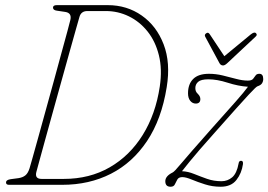

<svg xmlns="http://www.w3.org/2000/svg" viewBox="-20 -720 1046 748"><path d="M3.5 -9Q3.5 -19.5 22 -22L52 -26Q68.5 -28.5 78.8 -36.8Q89 -45 95 -64Q96.5 -69 105.5 -100.5Q114.5 -132 128 -181Q141.5 -230 157.5 -287.8Q173.5 -345.5 189.5 -403.8Q205.5 -462 219.2 -512.8Q233 -563.5 242.5 -598Q252 -632.5 254 -642Q260.5 -669.5 234.5 -673.5L201 -678.5Q186.5 -680.5 186.5 -690.5Q186.5 -700 201.5 -700H399.5Q474.5 -700 532.2 -659.5Q590 -619 617.5 -547.2Q645 -475.5 629.5 -380.5Q609.5 -255.5 553 -170.8Q496.5 -86 412 -43Q327.5 0 222.5 0H15Q3.5 0 3.5 -9ZM228.5 -23Q329 -23 407.2 -68Q485.5 -113 536 -194.2Q586.5 -275.5 602.5 -383Q612.5 -450.5 599 -504.8Q585.5 -559 554.8 -597.5Q524 -636 481.8 -656.5Q439.5 -677 392.5 -677H320.5Q296 -677 289.5 -654Q287 -646.5 277.5 -612Q268 -577.5 253.2 -525.5Q238.5 -473.5 221.8 -412.8Q205 -352 188 -291.2Q171 -230.5 156.8 -178.5Q142.5 -126.5 133 -91.8Q123.5 -57 121.5 -49.5Q115 -23 142 -23ZM926.5 -80.5Q921.5 -45 901 -18.8Q880.5 7.5 839.5 7.5Q807.5 7.5 778.5 -1.8Q749.5 -11 726.8 -20.5Q704 -30 690.5 -30Q676 -30 670.8 -20.5Q665.5 -11 661.2 -1.8Q657 7.5 644.5 7.5Q624 7.5 624 -14Q624 -34 652.5 -48Q656.5 -50 663.8 -57.8Q671 -65.5 686.2 -83.5Q701.5 -101.5 729.8 -134.2Q758 -167 804.5 -219Q863.5 -285 897.8 -323.8Q932 -362.5 946 -382Q908 -384.5 866.8 -397.8Q825.5 -411 792 -411Q763 -411 752 -401.2Q741 -391.5 741 -377Q741 -370.5 743 -365Q745 -359.5 751.5 -353.5Q760.5 -344.5 760.5 -334Q760.5 -316.5 742.5 -316.5Q730 -316.5 721.2 -327.2Q712.5 -338 712.5 -356.5Q712.5 -392.5 732.8 -412.5Q753 -432.5 794 -432.5Q821 -432.5 847.8 -426Q874.5 -419.5 899.5 -412.8Q924.5 -406 945.5 -406Q960.5 -406 966 -412.8Q971.5 -419.5 975.8 -426Q980 -432.5 990.5 -432.5Q1005.5 -432.5 1005.5 -412Q1005.5 -403 1000.8 -395.5Q996 -388 983.5 -384Q980.5 -383 973.2 -376.2Q966 -369.5 949 -351.2Q932 -333 900.5 -297.8Q869 -262.5 818 -205Q780.5 -163 757.2 -136Q734 -109 718.5 -90Q703 -71 689 -53Q712.5 -52 736.5 -42.2Q760.5 -32.5 786.8 -23.2Q813 -14 843 -14Q866.5 -14 884.5 -29.2Q902.5 -44.5 909.5 -83Q911 -94.5 920 -93.5Q928 -93 926.5 -80.5ZM865.5 -474Q856 -465 849 -465Q840 -465 835 -474L779.5 -577Q775 -585.5 784.5 -591Q791.5 -595.5 797.5 -586L854 -501L957 -586Q971 -597 977 -591Q984 -584 975.5 -577Z"/></svg>

Font: Fraunces 144pt S100 Thin
Style: Italic
Weight: 100
Italic angle: -16°
Version: Version 1.000; ttfautohint (v1.8.3)